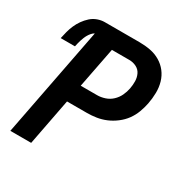

<svg xmlns="http://www.w3.org/2000/svg" viewBox="-158 -790 866 910"><g transform="rotate(30 275.0 -335.0)"><path d="M25 0 141 -600Q133 -596 126 -588Q119 -580 114 -571.5Q109 -563 105.5 -554Q102 -545 99 -536Q96 -527 94 -518Q92 -509 90 -500H12Q16 -519 21 -538Q26 -557 34 -575.5Q42 -594 54 -611Q66 -628 81.5 -642Q97 -656 116.5 -663Q136 -670 155 -670H345Q376 -670 405 -664.5Q434 -659 458.5 -644.5Q483 -630 500 -608Q517 -586 525 -558.5Q533 -531 532.5 -500.5Q532 -470 526 -439Q521 -414 511.5 -388.5Q502 -363 486 -341Q470 -319 447 -301.5Q424 -284 399 -273.5Q374 -263 348 -259Q322 -255 297 -255H188L139 0ZM207 -352H297Q317 -352 338.5 -359Q360 -366 376.5 -381.5Q393 -397 402.5 -417Q412 -437 416 -458Q420 -479 419.5 -499.5Q419 -520 410.5 -537.5Q402 -555 384 -564Q366 -573 345 -573H250Z"/></g></svg>

Font: Lode
Style: Bold Italic
Weight: 700
Italic angle: -11°
Monospace: yes
Designer: Belleve Invis
Foundry: Belleve Invis
Version: Version 29.2.0; ttfautohint (v1.8.3)